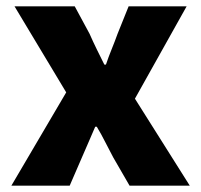

<svg xmlns="http://www.w3.org/2000/svg" viewBox="-20 -589 638 609"><path d="M16 0 190 -296 26 -569H217L264 -482Q275 -457 287 -432.5Q299 -408 311 -384H316Q324 -408 334 -432.5Q344 -457 353 -482L388 -569H572L408 -276L582 0H391L339 -90Q326 -114 313.5 -139Q301 -164 287 -187H282Q272 -164 261.5 -139.5Q251 -115 240 -90L201 0Z"/></svg>

Font: Noto Sans HK Thin Black
Style: Regular
Weight: 900
Version: Version 2.004-H2;hotconv 1.0.118;makeotfexe 2.5.65603